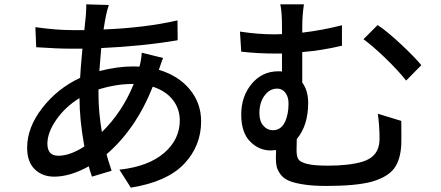

<svg xmlns="http://www.w3.org/2000/svg" viewBox="-20 -817 2040 888"><path d="M435.5 -403.3V-378.9Q435.5 -299.8 451.2 -206.1Q545.9 -298.8 598.6 -428.7H592.8Q517.6 -428.7 435.5 -403.3ZM250 -96.7Q303.7 -96.7 370.1 -139.6Q347.7 -263.7 347.7 -363.3Q282.2 -323.2 240.7 -263.7Q199.2 -204.1 199.2 -152.3Q199.2 -96.7 250 -96.7ZM635.7 -573.2 734.4 -548.8Q729.5 -539.1 714.8 -494.1Q805.7 -466.8 857.9 -403.3Q910.2 -339.8 910.2 -255.9Q910.2 -141.6 831.1 -58.6Q752 24.4 585 50.8L532.2 -32.2Q666 -46.9 738.8 -109.4Q811.5 -171.9 811.5 -260.7Q811.5 -313.5 779.3 -355Q747.1 -396.5 686.5 -416Q608.4 -219.7 472.7 -103.5Q475.6 -89.8 496.1 -27.3L405.3 0Q393.6 -34.2 390.6 -47.9Q304.7 0 230.5 0Q175.8 0 140.6 -34.2Q105.5 -68.4 105.5 -133.8Q105.5 -227.5 175.8 -317.9Q246.1 -408.2 350.6 -457Q351.6 -488.3 361.3 -591.8H313.5Q245.1 -591.8 147.5 -598.6L143.6 -691.4Q239.3 -677.7 316.4 -677.7H370.1L377 -745.1Q379.9 -788.1 378.9 -796.9L483.4 -793.9Q475.6 -771.5 470.7 -747.1Q465.8 -725.6 459 -680.7Q652.3 -688.5 800.8 -722.7L801.8 -630.9Q640.6 -603.5 448.2 -594.7Q443.4 -538.1 439.5 -488.3Q522.5 -509.8 596.7 -509.8Q616.2 -509.8 625 -508.8Q633.8 -541 635.7 -573.2Z M1179.7 -293Q1179.7 -256.8 1197.8 -235.8Q1215.8 -214.8 1242.2 -214.8Q1278.3 -214.8 1296.4 -250Q1314.5 -285.2 1314.5 -337.9Q1314.5 -369.1 1299.8 -388.2Q1285.2 -407.2 1261.7 -407.2Q1227.5 -407.2 1203.6 -375Q1179.7 -342.8 1179.7 -293ZM1727.5 -291 1835.9 -257.8Q1836.9 -177.7 1835.9 -147.5Q1832 -76.2 1802.2 -37.1Q1772.5 2 1699.2 23.4Q1626 43 1489.3 43Q1427.7 43 1383.8 36.1Q1339.8 29.3 1315.4 18.6Q1291 7.8 1277.3 -10.7Q1263.7 -29.3 1259.8 -45.9Q1255.9 -62.5 1255.9 -86.9Q1255.9 -111.3 1256.8 -123Q1241.2 -121.1 1232.4 -121.1Q1177.7 -121.1 1136.7 -162.6Q1095.7 -204.1 1095.7 -287.1Q1095.7 -371.1 1144 -429.2Q1192.4 -487.3 1267.6 -487.3Q1279.3 -487.3 1284.2 -486.3V-569.3H1254.9Q1171.9 -569.3 1095.7 -578.1L1089.8 -670.9Q1171.9 -658.2 1249 -658.2Q1272.5 -658.2 1284.2 -659.2V-690.4Q1284.2 -762.7 1276.4 -796.9H1385.7Q1377.9 -746.1 1377.9 -690.4V-666Q1469.7 -676.8 1561.5 -700.2V-605.5Q1465.8 -583 1377.9 -576.2V-435.5Q1405.3 -397.5 1405.3 -341.8Q1405.3 -236.3 1352.5 -173.8Q1351.6 -156.2 1351.6 -122.1Q1351.6 -93.8 1359.9 -80.6Q1368.2 -67.4 1399.9 -59.1Q1431.6 -50.8 1496.1 -50.8Q1594.7 -50.8 1657.2 -69.3Q1735.4 -93.8 1735.4 -173.8Q1735.4 -233.4 1727.5 -291ZM1661.1 -635.7 1726.6 -701.2Q1769.5 -672.9 1832 -614.7Q1894.5 -556.6 1928.7 -515.6L1858.4 -444.3Q1822.3 -490.2 1763.7 -546.9Q1705.1 -603.5 1661.1 -635.7Z"/></svg>

Font: Gen Shin Gothic Monospace Medium
Style: Regular
Weight: 500
Designer: [Source Han Sans]
Ryoko NISHIZUKA  (kana & ideographs); Paul D. Hunt (Latin, Greek & Cyrillic); Wenlong ZHANG  (bopomofo
Version: Version 1.002.20150607